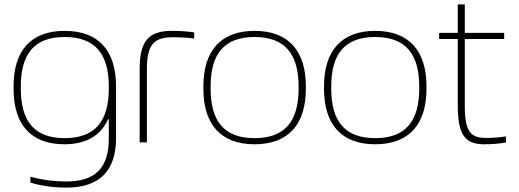

<svg xmlns="http://www.w3.org/2000/svg" viewBox="-20 -650 2369 877"><path d="M42 -256V-244C42 -84 119 9 274 9C372 9 439 -29 474 -106H477V-17C477 117 415 179 283 179C229 179 172 172 119 157V184C167 199 227 207 284 207C435 207 510 129 510 -18V-256C510 -416 433 -509 275 -509C119 -509 42 -416 42 -256ZM75 -246V-254C75 -403 136 -481 275 -481C415 -481 477 -403 477 -254V-246C477 -97 415 -19 275 -19C136 -19 75 -97 75 -246Z M776 -480C801 -480 840 -478 867 -474V-502C834 -507 799 -509 766 -509C659 -509 618 -464 618 -334V0H651V-334C651 -456 689 -480 776 -480Z M909 -256V-244C909 -84 987 9 1143 9C1299 9 1377 -84 1377 -244V-256C1377 -416 1299 -509 1143 -509C987 -509 909 -416 909 -256ZM942 -246V-254C942 -403 1003 -481 1143 -481C1282 -481 1344 -403 1344 -254V-246C1344 -97 1282 -19 1143 -19C1003 -19 942 -97 942 -246Z M1460 -256V-244C1460 -84 1538 9 1694 9C1850 9 1928 -84 1928 -244V-256C1928 -416 1850 -509 1694 -509C1538 -509 1460 -416 1460 -256ZM1493 -246V-254C1493 -403 1554 -481 1694 -481C1833 -481 1895 -403 1895 -254V-246C1895 -97 1833 -19 1694 -19C1554 -19 1493 -97 1493 -246Z M2201 -20C2133 -20 2103 -44 2103 -166V-472H2283V-500H2103V-630H2071V-500H1986V-472H2071V-166C2071 -36 2104 9 2190 9C2222 9 2255 7 2291 1V-27C2262 -22 2226 -20 2201 -20Z"/></svg>

Font: LT Wave Text Thin
Style: Regular
Weight: 100
Designer: Daniel Lyons
Version: Version 2.5 (Glyphs App)